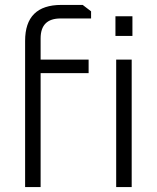

<svg xmlns="http://www.w3.org/2000/svg" viewBox="-20 -760 638 780"><path d="M82 0V-594Q82 -740 229 -740H316L350 -714V-685H226Q145 -685 145 -604V-518H340V-463H145V0ZM449 -614V-694H518V-614ZM452 0V-518H515V0Z"/></svg>

Font: Oxanium Light
Style: Regular
Weight: 300
Designer: Severin Meyer
Version: Version 1.000